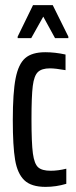

<svg xmlns="http://www.w3.org/2000/svg" viewBox="-20 -722 296 750"><path d="M30 -253Q30 -360 41 -416Q52 -472 78.5 -495Q105 -518 157 -518Q195 -518 236 -509V-448Q196 -455 175 -455Q143 -455 128 -440.5Q113 -426 108 -386Q103 -346 103 -257Q103 -163 108.5 -122.5Q114 -82 129 -68.5Q144 -55 178 -55Q207 -55 239 -63V-4Q199 8 158 8Q102 8 75 -18Q48 -44 39 -97.5Q30 -151 30 -253ZM49 -573V-579L109 -702H186L247 -579V-573H195L149 -657L102 -573Z"/></svg>

Font: Saira Ultra Condensed Medium
Style: Regular
Weight: 500
Width: 1
Designer: Hector Gatti with collaboration of the Omnibus-Type team
Foundry: Omnibus-Type
Version: Version 1.001; ttfautohint (v1.8)